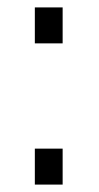

<svg xmlns="http://www.w3.org/2000/svg" viewBox="-20 -498 267 518"><path d="M149 -478H74V-381H149ZM149 -97H74V0H149Z"/></svg>

Font: Bebas Neue Regular two
Style: Regular2
Weight: 400
Designer: Ryoichi Tsunekawa & LGV (GE)
Foundry: Free Software Foundation, Inc.
Version: Version 1.003 August 13, 2016